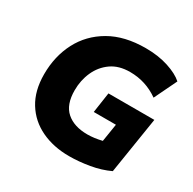

<svg xmlns="http://www.w3.org/2000/svg" viewBox="-159 -881 1065 1058"><g transform="rotate(30 373.5 -352.5)"><path d="M407 11Q308 11 230 -26Q152 -63 107.5 -135Q63 -207 63 -312Q63 -426 110.5 -517.5Q158 -609 250.5 -662.5Q343 -716 477 -716Q558 -716 622 -695Q686 -674 719 -644L650 -501Q568 -559 468 -559Q397 -559 349.5 -525.5Q302 -492 277.5 -437.5Q253 -383 253 -319Q253 -228 301.5 -185.5Q350 -143 435 -143Q477 -143 527 -155L545 -268H404L423 -397H715L658 -38Q603 -12 536 -0.5Q469 11 407 11Z"/></g></svg>

Font: Nunito Sans Black
Style: Italic
Weight: 900
Italic angle: -9°
Designer: Vernon Adams
Foundry: Vernon Adams
Version: Version 3.006; ttfautohint (v1.8.3)